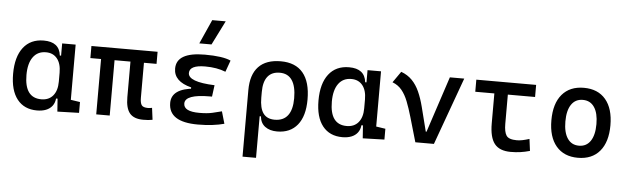

<svg xmlns="http://www.w3.org/2000/svg" viewBox="-57 -1019 4802 1468"><g transform="rotate(5 2344.0 -285.0)"><path d="M243.2 9.8Q145 9.8 91.1 -58.3Q37.1 -126.5 37.1 -253.9Q37.1 -384.3 92.5 -455.8Q147.9 -527.3 249 -527.3Q309.1 -527.3 341.8 -501.7Q374.5 -476.1 380.9 -423.8H420.9L390.6 -293Q390.6 -362.3 359.6 -400.9Q328.6 -439.5 273.4 -439.5Q209.5 -439.5 174.6 -391.1Q139.6 -342.8 139.6 -253.9Q139.6 -78.1 268.6 -78.1Q326.2 -78.1 358.4 -116.7Q390.6 -155.3 390.6 -224.6V-252L425.8 -93.8H380.9Q377.4 -59.6 359.4 -36.4Q341.3 -13.2 311.8 -1.7Q282.2 9.8 243.2 9.8ZM399.4 4.9 390.6 -119.1V-239.3L494.1 -210V-93.8L565.4 -83V0ZM390.6 -146.5V-517.6H494.1V-175.8Z M1058.6 9.8Q986.8 9.8 954.8 -28.6Q922.9 -66.9 922.9 -151.4V-517.6H1026.4V-156.2Q1026.4 -117.7 1037.8 -100.3Q1049.3 -83 1087.9 -83Q1094.7 -83 1101.8 -84Q1108.9 -85 1118.2 -86.9L1129.9 3.9Q1111.8 7.3 1096.7 8.5Q1081.5 9.8 1058.6 9.8ZM697.3 0V-517.6H800.8V0ZM615.2 -424.8V-517.6H1123V-424.8Z M1477.5 9.8Q1252.9 9.8 1252.9 -136.7Q1252.9 -247.1 1429.7 -261.7L1579.1 -300.8L1567.4 -212.4H1551.8Q1360.8 -212.4 1360.8 -141.6Q1360.8 -80.1 1481.4 -80.1Q1542 -80.1 1581.8 -89.4Q1621.6 -98.6 1652.8 -106.9L1679.7 -13.7Q1640.6 -2.9 1589.6 3.4Q1538.6 9.8 1477.5 9.8ZM1402.3 -212.4V-268.6Q1267.6 -302.7 1267.6 -401.4Q1267.6 -527.3 1485.4 -527.3Q1623.5 -527.3 1684.6 -499L1652.8 -410.6Q1585.4 -437.5 1496.1 -437.5Q1375.5 -437.5 1375.5 -377Q1375.5 -308.6 1579.1 -300.8L1567.4 -212.4ZM1435.1 -609.4 1518.1 -794.9H1621.6L1528.8 -609.4Z M2085.9 9.8Q2029.3 9.8 1993.7 -16.6Q1958 -43 1953.1 -94.7H1908.2L1943.4 -237.3Q1943.4 -156.7 1971.9 -117.4Q2000.5 -78.1 2059.6 -78.1Q2126.5 -78.1 2160.4 -122.6Q2194.3 -167 2194.3 -253.9Q2194.3 -345.7 2162.6 -392.6Q2130.9 -439.5 2068.4 -439.5Q2006.8 -439.5 1975.1 -399.4Q1943.4 -359.4 1943.4 -281.2L1839.8 -285.6Q1839.8 -404.8 1897.7 -466.1Q1955.6 -527.3 2068.4 -527.3Q2181.2 -527.3 2239 -458Q2296.9 -388.7 2296.9 -253.9Q2296.9 -126.5 2241.7 -58.3Q2186.5 9.8 2085.9 9.8ZM1839.8 224.6V-285.6H1943.4V224.6Z M2586.9 9.8Q2488.8 9.8 2434.8 -58.3Q2380.9 -126.5 2380.9 -253.9Q2380.9 -384.3 2436.3 -455.8Q2491.7 -527.3 2592.8 -527.3Q2652.8 -527.3 2685.5 -501.7Q2718.3 -476.1 2724.6 -423.8H2764.6L2734.4 -293Q2734.4 -362.3 2703.4 -400.9Q2672.4 -439.5 2617.2 -439.5Q2553.2 -439.5 2518.3 -391.1Q2483.4 -342.8 2483.4 -253.9Q2483.4 -78.1 2612.3 -78.1Q2669.9 -78.1 2702.1 -116.7Q2734.4 -155.3 2734.4 -224.6V-252L2769.5 -93.8H2724.6Q2721.2 -59.6 2703.1 -36.4Q2685.1 -13.2 2655.5 -1.7Q2626 9.8 2586.9 9.8ZM2743.2 4.9 2734.4 -119.1V-239.3L2837.9 -210V-93.8L2909.2 -83V0ZM2734.4 -146.5V-517.6H2837.9V-175.8Z M3146.5 0 3215.8 -87.9H3224.6L3366.2 -517.6H3476.6L3289.1 0ZM3146.5 0 3091.3 -190.4Q3072.3 -255.9 3052.5 -306.4Q3032.7 -356.9 3004.6 -391.1Q2976.6 -425.3 2932.6 -441.9L2992.2 -527.3Q3042.5 -508.8 3076.2 -474.1Q3109.9 -439.5 3132.6 -389.2Q3155.3 -338.9 3171.9 -273.4L3231.4 -38.6Z M3878.9 9.8Q3792.5 9.8 3754.2 -39.1Q3715.8 -87.9 3715.8 -195.3V-517.6H3819.3V-200.2Q3819.3 -138.7 3837.6 -110.8Q3856 -83 3918 -83Q3938 -83 3960.9 -87.6Q3983.9 -92.3 4013.7 -101.6L4025.4 -10.7Q3987.8 0 3953.1 4.9Q3918.5 9.8 3878.9 9.8ZM3569.3 -424.8V-517.6H4028.3V-424.8Z M4394.5 9.8Q4287.1 9.8 4227.5 -60.5Q4168 -130.9 4168 -258.8Q4168 -387.2 4227.5 -457.3Q4287.1 -527.3 4394.5 -527.3Q4502.4 -527.3 4561.8 -457.3Q4621.1 -387.2 4621.1 -258.8Q4621.1 -130.9 4561.8 -60.5Q4502.4 9.8 4394.5 9.8ZM4394.5 -83Q4451.7 -83 4482.7 -128.9Q4513.7 -174.8 4513.7 -258.8Q4513.7 -343.3 4482.7 -388.9Q4451.7 -434.6 4394.5 -434.6Q4337.4 -434.6 4306.4 -388.9Q4275.4 -343.3 4275.4 -258.8Q4275.4 -174.8 4306.4 -128.9Q4337.4 -83 4394.5 -83Z"/></g></svg>

Font: Cascadia Code
Style: Regular
Weight: 400
Designer: Aaron Bell
Foundry: Saja Typeworks
Version: Version 2404.023